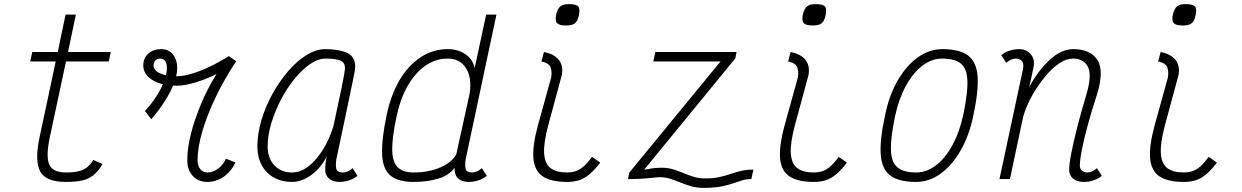

<svg xmlns="http://www.w3.org/2000/svg" viewBox="-20 -871 6040 934"><path d="M301 14Q202 14 175 -38Q148 -90 173 -206L251 -572H127L137 -618H261L299 -800H349L311 -618H519L509 -572H301L222 -202Q203 -112 219 -72Q235 -32 302 -32Q338 -32 362.5 -38Q387 -44 404 -57.5Q421 -71 434 -93L479 -73Q459 -39 436 -20Q413 -1 381 6.5Q349 14 301 14Z M716 -291 685 -331Q733 -382 762.5 -440Q792 -498 792 -541Q792 -561 784 -573.5Q776 -586 759 -586Q746 -586 736.5 -577Q727 -568 727 -553Q727 -529 758 -514.5Q789 -500 840 -500Q870 -500 911.5 -512Q953 -524 1000 -546.5Q1047 -569 1093 -598L1129 -573Q1073 -489 1030.5 -401Q988 -313 964.5 -233Q941 -153 941 -92Q941 -65 954 -48.5Q967 -32 989 -32Q1016 -32 1041 -50.5Q1066 -69 1079 -99L1125 -81Q1113 -53 1092 -31.5Q1071 -10 1044.5 2Q1018 14 989 14Q945 14 918 -15Q891 -44 891 -92Q891 -150 909 -221Q927 -292 959 -367.5Q991 -443 1033 -511Q984 -486 931 -470Q878 -454 840 -454Q767 -454 722 -481.5Q677 -509 677 -553Q677 -588 701 -610Q725 -632 765 -632Q800 -632 821 -606.5Q842 -581 842 -539Q842 -508 826.5 -466.5Q811 -425 782.5 -380Q754 -335 716 -291Z M1695 -53 1719 -16Q1705 -3 1681 5.5Q1657 14 1631 14Q1600 14 1581 -2Q1562 -18 1562 -44Q1562 -65 1564.5 -84Q1567 -103 1571 -113Q1543 -56 1496 -21Q1449 14 1400 14Q1350 14 1312 -7.5Q1274 -29 1253 -68Q1232 -107 1232 -159Q1232 -220 1251.5 -286Q1271 -352 1305 -413.5Q1339 -475 1381.5 -524.5Q1424 -574 1471 -603Q1518 -632 1563 -632Q1626 -632 1667 -614.5Q1708 -597 1708 -545Q1708 -541 1706 -527.5Q1704 -514 1698 -486Q1692 -458 1682 -408.5Q1672 -359 1655.5 -282Q1639 -205 1616 -95Q1612 -67 1616 -49.5Q1620 -32 1649 -32Q1660 -32 1672.5 -37.5Q1685 -43 1695 -53ZM1400 -32Q1440 -32 1478 -60Q1516 -88 1548.5 -139Q1581 -190 1602 -257Q1628 -376 1643 -450Q1658 -524 1658 -540Q1658 -567 1635.5 -576.5Q1613 -586 1563 -586Q1527 -586 1488 -559Q1449 -532 1412 -486.5Q1375 -441 1346 -385Q1317 -329 1299.5 -270.5Q1282 -212 1282 -159Q1282 -102 1314.5 -67Q1347 -32 1400 -32Z M2278 -32Q2289 -32 2301.5 -37.5Q2314 -43 2324 -53L2348 -16Q2334 -3 2310 5.5Q2286 14 2260 14Q2227 14 2209 -2.5Q2191 -19 2191 -54Q2164 -18 2112 -2Q2060 14 1991 14Q1918 14 1880.5 -16Q1843 -46 1839 -117Q1835 -188 1861 -312Q1881 -408 1923 -480Q1965 -552 2025.5 -592Q2086 -632 2159 -632Q2209 -632 2245 -606.5Q2281 -581 2289 -540L2345 -800H2395L2245 -95Q2241 -67 2245 -49.5Q2249 -32 2278 -32ZM1992 -32Q2066 -32 2123 -57Q2180 -82 2200 -122L2265 -418Q2276 -494 2246.5 -540Q2217 -586 2158 -586Q2098 -586 2048 -550.5Q1998 -515 1962.5 -452Q1927 -389 1909 -304Q1887 -201 1888 -141.5Q1889 -82 1915 -57Q1941 -32 1992 -32Z M2738 14Q2663 14 2622 -12Q2581 -38 2575 -98.5Q2569 -159 2597 -262L2661 -493Q2666 -522 2658.5 -543Q2651 -564 2614 -572L2626 -618Q2676 -608 2698.5 -579.5Q2721 -551 2713 -506L2647 -262Q2624 -176 2627 -125.5Q2630 -75 2658 -53.5Q2686 -32 2738 -32Q2763 -32 2782.5 -39Q2802 -46 2820.5 -62.5Q2839 -79 2860 -108L2900 -80Q2873 -45 2848.5 -24Q2824 -3 2798 5.5Q2772 14 2738 14ZM2734 -747Q2700 -747 2689.5 -759Q2679 -771 2686 -802Q2693 -830 2706.5 -840.5Q2720 -851 2748 -851Q2783 -851 2793 -839.5Q2803 -828 2796 -796Q2790 -768 2776.5 -757.5Q2763 -747 2734 -747Z M3411 -3Q3450 -3 3479 -9.5Q3508 -16 3533 -24.5Q3558 -33 3584.5 -39.5Q3611 -46 3645 -46L3635 0Q3611 0 3590 6.5Q3569 13 3544.5 21.5Q3520 30 3486 36.5Q3452 43 3401 43Q3370 43 3342.5 35Q3315 27 3290.5 17Q3266 7 3241 -1Q3216 -9 3189 -9Q3178 -9 3166.5 -7.5Q3155 -6 3139 -4.5Q3123 -3 3098 -1.5Q3073 0 3035 0L3041 -31L3485 -572H3158L3168 -618H3563L3557 -587L3114 -46Q3133 -48 3149.5 -51.5Q3166 -55 3200 -55Q3230 -55 3255.5 -47Q3281 -39 3305 -29Q3329 -19 3354.5 -11Q3380 -3 3411 -3Z M3938 14Q3863 14 3822 -12Q3781 -38 3775 -98.5Q3769 -159 3797 -262L3861 -493Q3866 -522 3858.5 -543Q3851 -564 3814 -572L3826 -618Q3876 -608 3898.5 -579.5Q3921 -551 3913 -506L3847 -262Q3824 -176 3827 -125.5Q3830 -75 3858 -53.5Q3886 -32 3938 -32Q3963 -32 3982.5 -39Q4002 -46 4020.5 -62.5Q4039 -79 4060 -108L4100 -80Q4073 -45 4048.5 -24Q4024 -3 3998 5.5Q3972 14 3938 14ZM3934 -747Q3900 -747 3889.5 -759Q3879 -771 3886 -802Q3893 -830 3906.5 -840.5Q3920 -851 3948 -851Q3983 -851 3993 -839.5Q4003 -828 3996 -796Q3990 -768 3976.5 -757.5Q3963 -747 3934 -747Z M4436 14Q4353 14 4311.5 -16.5Q4270 -47 4264.5 -118.5Q4259 -190 4286 -313Q4306 -409 4347.5 -480.5Q4389 -552 4445 -592Q4501 -632 4564 -632Q4647 -632 4688.5 -601.5Q4730 -571 4735.5 -500Q4741 -429 4714 -305Q4694 -210 4652.5 -138Q4611 -66 4555.5 -26Q4500 14 4436 14ZM4437 -32Q4488 -32 4533.5 -67Q4579 -102 4613.5 -165.5Q4648 -229 4666 -313Q4688 -418 4686 -477.5Q4684 -537 4654.5 -561.5Q4625 -586 4563 -586Q4512 -586 4466.5 -551Q4421 -516 4386.5 -453Q4352 -390 4334 -305Q4312 -201 4314 -141Q4316 -81 4346 -56.5Q4376 -32 4437 -32Z M5316 -53 5340 -16Q5326 -3 5302 5.5Q5278 14 5252 14Q5220 14 5200.5 -2Q5181 -18 5181 -44Q5181 -72 5191.5 -126.5Q5202 -181 5220.5 -253Q5239 -325 5263 -405Q5293 -503 5273 -544.5Q5253 -586 5200 -586Q5170 -586 5138.5 -566.5Q5107 -547 5077.5 -514Q5048 -481 5022.5 -442Q4997 -403 4979 -362.5Q4961 -322 4954 -288L4893 0H4842L4956 -533Q4957 -538 4957.5 -543.5Q4958 -549 4958 -553Q4958 -568 4948 -577Q4938 -586 4921 -586Q4911 -586 4898 -580.5Q4885 -575 4875 -565L4851 -602Q4865 -616 4889.5 -624Q4914 -632 4939 -632Q4960 -632 4977.5 -621.5Q4995 -611 5004.5 -590.5Q5014 -570 5007 -540L4987 -448Q5030 -528 5086.5 -580Q5143 -632 5201 -632Q5286 -632 5319.5 -577.5Q5353 -523 5313 -401Q5289 -327 5271 -260.5Q5253 -194 5243 -143Q5233 -92 5233 -65Q5233 -50 5243.5 -41Q5254 -32 5270 -32Q5281 -32 5293.5 -37.5Q5306 -43 5316 -53Z M5738 14Q5663 14 5622 -12Q5581 -38 5575 -98.5Q5569 -159 5597 -262L5661 -493Q5666 -522 5658.5 -543Q5651 -564 5614 -572L5626 -618Q5676 -608 5698.5 -579.5Q5721 -551 5713 -506L5647 -262Q5624 -176 5627 -125.5Q5630 -75 5658 -53.5Q5686 -32 5738 -32Q5763 -32 5782.5 -39Q5802 -46 5820.5 -62.5Q5839 -79 5860 -108L5900 -80Q5873 -45 5848.5 -24Q5824 -3 5798 5.5Q5772 14 5738 14ZM5734 -747Q5700 -747 5689.5 -759Q5679 -771 5686 -802Q5693 -830 5706.5 -840.5Q5720 -851 5748 -851Q5783 -851 5793 -839.5Q5803 -828 5796 -796Q5790 -768 5776.5 -757.5Q5763 -747 5734 -747Z"/></svg>

Font: Victor Mono Thin
Style: Italic
Weight: 100
Italic angle: -12°
Monospace: yes
Designer: Rune Bjørnerås
Version: Version 1.561;gftools[0.9.30]